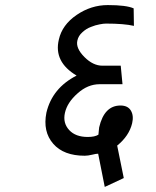

<svg xmlns="http://www.w3.org/2000/svg" viewBox="-20 -633 615 757"><path d="M285 -473Q278 -443 313 -408Q347 -374 384 -374H456L463 -301H373Q326 -301 286 -265Q245 -229 236 -188Q227 -148 253 -120Q278 -93 326 -93Q354 -93 368 -102Q368 -103 368.5 -106.5Q369 -110 369.5 -117Q370 -124 371 -131Q391 -217 455 -217Q484 -217 496 -197Q508 -177 501 -147Q489 -97 442 -59L468 69L393 104L367 -27Q359 -27 343 -23Q327 -19 314 -19Q231 -19 190 -66Q148 -114 163 -189Q186 -286 282 -335Q191 -389 212 -477Q225 -535 282 -574Q339 -613 405 -613Q478 -613 507 -600L508 -531Q469 -540 398 -540Q388 -540 373 -537Q356 -534 339 -527Q320 -520 305 -506Q289 -492 285 -473Z"/></svg>

Font: Miedinger
Style: Italic
Weight: 400
Italic angle: -13°
Version: Version 001.000